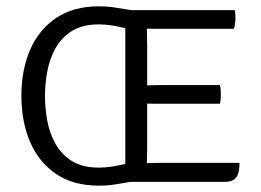

<svg xmlns="http://www.w3.org/2000/svg" viewBox="-20 -574 823 606"><path d="M736 -60Q736 -27 725.2 -13.5Q714.5 0 689.5 0H392Q368 4 344.2 8Q320.5 12 292 12Q211.5 12 157 -25Q102.5 -62 75 -126Q47.5 -190 47.5 -272Q47.5 -353.5 75.2 -417.2Q103 -481 157.5 -517.5Q212 -554 292 -554Q320 -554 344.5 -550Q369 -546 394 -542H721Q722.5 -534.5 722.8 -527.5Q723 -520.5 723 -514.5Q723 -508.5 722 -499.8Q721 -491 718 -483H497Q486.5 -483 472.2 -483Q458 -483 443.5 -483.5Q443.5 -474 444 -458.2Q444.5 -442.5 444.5 -432V-304.5Q459 -305 473 -305.2Q487 -305.5 497 -305.5H674Q676 -298 676.5 -289.5Q677 -281 677 -276Q677 -270 676.5 -262Q676 -254 674 -246.5H497Q487 -246.5 473 -246.5Q459 -246.5 444.5 -247V-107Q444.5 -97 444 -82.5Q443.5 -68 443.5 -59Q465 -60 498 -60ZM122 -271Q122 -233 129.2 -193.2Q136.5 -153.5 155.2 -120Q174 -86.5 207 -65.8Q240 -45 292 -45Q313.5 -45 335 -48.5Q356.5 -52 375.5 -57V-485Q356 -490 334 -493.5Q312 -497 292 -497Q240 -497 206.8 -476Q173.5 -455 155 -421.5Q136.5 -388 129.2 -348.2Q122 -308.5 122 -271Z"/></svg>

Font: Signika Negative SC Light
Style: Regular
Weight: 300
Designer: Anna Giedryś
Foundry: Anna Giedryś
Version: Version 2.000; ttfautohint (v1.8.3) -l 8 -r 50 -G 200 -x 9 -